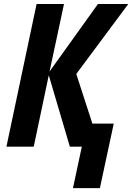

<svg xmlns="http://www.w3.org/2000/svg" viewBox="-20 -734 662 961"><path d="M345.2 207.5 389.6 0H329.6L224.1 -357.4L148.9 0H12.2L163.1 -713.9H300.3L228 -376L470.2 -713.9H622.1L361.8 -363.8L442.4 -115.2H549.3L480 207.5Z"/></svg>

Font: Open Sans SemiCondensed
Style: Bold Italic
Weight: 700
Width: 4
Italic angle: -12°
Designer: Monotype Design Team
Foundry: Monotype Imaging Inc.
Version: Version 3.003